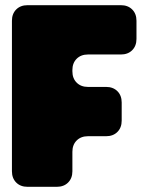

<svg xmlns="http://www.w3.org/2000/svg" viewBox="-20 -720 561 740"><path d="M26 -60Q26 -33 42.5 -16.5Q59 0 86 0H199Q226 0 242.5 -16.5Q259 -33 259 -60V-135Q259 -162 275.5 -178.5Q292 -195 319 -195H389Q416 -195 432.5 -211.5Q449 -228 449 -255V-325Q449 -352 432.5 -368.5Q416 -385 389 -385H319Q292 -385 275.5 -401.5Q259 -418 259 -445V-450Q259 -477 275.5 -493.5Q292 -510 319 -510H446Q473 -510 489.5 -526.5Q506 -543 506 -570V-640Q506 -667 489.5 -683.5Q473 -700 446 -700H86Q59 -700 42.5 -683.5Q26 -667 26 -640Z"/></svg>

Font: Bolota
Style: Bold
Weight: 240
Designer: Gabriel Pang
Version: Version 1.000